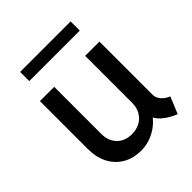

<svg xmlns="http://www.w3.org/2000/svg" viewBox="-193 -815 948 948"><g transform="rotate(-45 281.0 -341.0)"><path d="M249 7.8Q193.8 7.8 153.1 -16.1Q112.3 -40 89.8 -83Q67.4 -126 67.4 -184.1V-519H167V-190.9Q167 -142.1 195.3 -112.5Q223.6 -83 271 -82Q304.7 -81.5 329.8 -95.2Q355 -108.9 369.1 -133.3Q383.3 -157.7 383.3 -190.9V-519H482.9V-146.5Q482.9 -127 498 -108.9Q513.2 -90.8 539.1 -80.1L502.9 7.8Q459.5 -9.3 429.7 -35.9Q399.9 -62.5 399.4 -87.9L432.1 -66.4H375L424.3 -99.1Q397.5 -48.8 349.6 -20.5Q301.8 7.8 249 7.8ZM100.1 -626V-689.9H452.6V-626Z"/></g></svg>

Font: Reddit Mono Medium
Style: Regular
Weight: 500
Monospace: yes
Designer: Stephen Hutchings
Foundry: Reddit
Version: Version 1.014